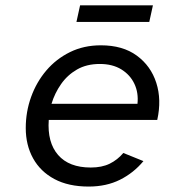

<svg xmlns="http://www.w3.org/2000/svg" viewBox="-20 -674 672 706"><path d="M306 12Q231.7 12 180.1 -15.6Q128.5 -43.2 101.6 -91.9Q74.7 -140.6 74.7 -203.2Q74.7 -262.9 94.4 -317.6Q114.2 -372.4 150.4 -414.9Q186.6 -457.4 237.4 -482.4Q288.1 -507.4 350.8 -507.4Q431.4 -507.4 483 -469.5Q534.7 -431.6 554.7 -369.4Q574.7 -307.2 558.2 -233H159.3Q153.5 -150.2 193.7 -104.1Q233.8 -58 313.8 -58Q354.7 -58 383.4 -72.1Q412.1 -86.2 433.5 -111.5L507.4 -81.6Q471.2 -38 421.1 -13Q371 12 306 12ZM169.4 -292.4H485.5Q489.8 -333 474.1 -366Q458.5 -398.9 426.1 -418.9Q393.6 -438.8 347 -438.8Q298.6 -438.8 263.1 -418.4Q227.7 -398 204.5 -364.7Q181.3 -331.5 169.4 -292.4ZM261.1 -593.4 274.5 -654.4H542.3L528.9 -593.4Z"/></svg>

Font: Atkinson Hyperlegible Mono ExtraLight
Style: Italic
Weight: 200
Italic angle: -12°
Monospace: yes
Designer: Elliott Scott, Megan Eiswerth, Linus Boman, Theodore Petrosky, Letters from Sweden
Foundry: Applied Design Works, Letters from Sweden
Version: Version 2.001